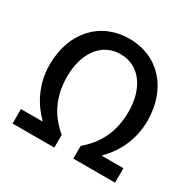

<svg xmlns="http://www.w3.org/2000/svg" viewBox="-163 -921 1101 1092"><g transform="rotate(30 387.5 -375.0)"><path d="M51 0H325V-84C243 -152 186 -246 186 -388C186 -538 261 -649 387 -649C514 -649 589 -538 589 -388C589 -246 532 -152 450 -84V0H724V-95H584V-99C643 -157 708 -257 708 -397C708 -603 581 -750 387 -750C193 -750 66 -603 66 -397C66 -257 132 -157 191 -99V-95H51Z"/></g></svg>

Font: Noto Sans Japanese Medium
Style: Regular
Weight: 500
Designer: Ryoko NISHIZUKA (kana & ideographs); Paul D. Hunt (Latin, Greek & Cyrillic); Wenlong ZHANG (bopomofo); Sandoll Communica
Foundry: Adobe Systems Incorporated
Version: Version 1.000;PS 1;hotconv 1.0.78;makeotf.lib2.5.61930